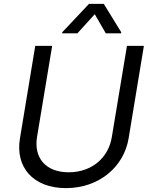

<svg xmlns="http://www.w3.org/2000/svg" viewBox="-20 -966 781 999"><path d="M640.6 -727.3 561.8 -252.8C544.7 -146.3 458.8 -69.6 337.4 -69.6C215.9 -69.6 155.5 -146.3 172.6 -252.8L251.4 -727.3H163.4L83.8 -245.7C58.9 -96.6 152 12.8 323.2 12.8C494.3 12.8 624.3 -96.6 649.1 -245.7L728.7 -727.3ZM303.3 -792.6H382.8L473 -892L530.5 -792.6H610.1L610.8 -798.3L519.9 -946H443.2L304 -798.3Z"/></svg>

Font: Magic Ui Pro
Style: Italic
Weight: 400
Italic angle: -9.39999°
Designer: Stefan Endress, Andreas Faust
Version: Version 1.000;FEAKit 1.0